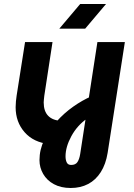

<svg xmlns="http://www.w3.org/2000/svg" viewBox="-20 -720 670 958"><path d="M333 218Q284 218 249 199Q214 180 195.5 148Q177 116 177 79Q177 27 200.5 -22Q224 -71 262 -113.5Q300 -156 345.5 -188Q391 -220 435 -239L415 -129Q365 -94 336 -40.5Q307 13 307 60Q307 78 313 90.5Q319 103 335 103Q357 103 366.5 88.5Q376 74 380 49L466 -510H603L517 43Q508 99 483 138.5Q458 178 420 198Q382 218 333 218ZM227 -1Q148 -9 103 -60Q58 -111 58 -185Q58 -198 59.5 -214.5Q61 -231 63 -243L105 -510H242L201 -242Q200 -232 199 -223.5Q198 -215 198 -209Q198 -165 220.5 -142Q243 -119 286 -117ZM276 -577 380 -700H509L405 -577Z"/></svg>

Font: MuseoModerno Thin SemiBold
Style: Italic
Weight: 600
Italic angle: -9°
Version: Version 1.003